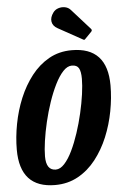

<svg xmlns="http://www.w3.org/2000/svg" viewBox="-66 -1066 718 1127"><g transform="rotate(-5 293.5 -503.0)"><path d="M167.5 -157.5Q167.5 -75 224.5 -75Q250.5 -75 275.5 -102.2Q300.5 -129.5 322.5 -175.2Q344.5 -221 363 -277Q381.5 -333 395 -391.5Q408.5 -450 415.8 -502.5Q423 -555 423 -593Q423 -635.5 411.8 -655.2Q400.5 -675 371 -675Q344 -675 318.8 -647.8Q293.5 -620.5 270.8 -574.8Q248 -529 229 -473Q210 -417 196.2 -358.5Q182.5 -300 175 -247.5Q167.5 -195 167.5 -157.5ZM213 15Q6 15 6 -211Q6 -284.5 20.8 -362.2Q35.5 -440 65.2 -511.8Q95 -583.5 139.5 -640.8Q184 -698 243.5 -731.5Q303 -765 378 -765Q587 -765 587 -539.5Q587 -465.5 572.2 -387.8Q557.5 -310 527.8 -238.2Q498 -166.5 453.2 -109.2Q408.5 -52 348.2 -18.5Q288 15 213 15ZM290.5 -995Q302 -1011 321.5 -1017.2Q341 -1023.5 361 -1019.5Q381 -1015.5 394 -1000.5L501 -881Q510 -872 501.5 -863L464.5 -825Q460.5 -820.5 457.8 -819.5Q455 -818.5 449.5 -822L306.5 -901Q279 -916 274.5 -941.5Q270 -967 290.5 -995Z"/></g></svg>

Font: Besley* Condensed
Style: Bold Italic
Weight: 700
Width: 3
Italic angle: -13°
Designer: Owen Earl
Foundry: indestructible type*
Version: Version 3.000; ttfautohint (v1.8.3)